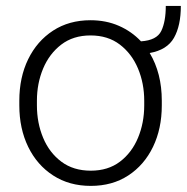

<svg xmlns="http://www.w3.org/2000/svg" viewBox="-20 -605 618 635"><path d="M43.9 -256.3V-272Q43.9 -349.1 73.2 -409.2Q102.5 -469.2 155.5 -503.7Q208.5 -538.1 279.3 -538.1Q331.1 -538.1 373.3 -519.5Q415.5 -501 446.3 -468.3Q498.5 -471.7 513.4 -502.7Q528.3 -533.7 528.3 -585.4H578.1Q578.1 -520 555.4 -480Q532.7 -439.9 475.1 -429.7Q515.1 -362.8 515.1 -272V-256.3Q515.1 -179.7 486.1 -119.4Q457 -59.1 404.3 -24.7Q351.6 9.8 280.3 9.8Q209 9.8 155.8 -24.7Q102.5 -59.1 73.2 -119.4Q43.9 -179.7 43.9 -256.3ZM102.1 -272V-256.3Q102.1 -198.7 122.6 -149.4Q143.1 -100.1 182.9 -70.3Q222.7 -40.5 280.3 -40.5Q337.4 -40.5 376.7 -70.3Q416 -100.1 436.5 -149.4Q457 -198.7 457 -256.3V-272Q457 -329.1 436.5 -378.2Q416 -427.2 376.5 -457.5Q336.9 -487.8 279.3 -487.8Q222.2 -487.8 182.6 -457.5Q143.1 -427.2 122.6 -378.2Q102.1 -329.1 102.1 -272Z"/></svg>

Font: Vazirmatn RD UI ExtraLight
Style: Regular
Weight: 200
Designer: Saber Rastikerdar
Foundry: Saber Rastikerdar
Version: Version 33.003